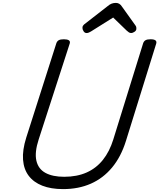

<svg xmlns="http://www.w3.org/2000/svg" viewBox="-20 -1286 1099 1325"><path d="M415 19Q332 19 272 -4.5Q212 -28 178 -73Q144 -118 139 -184Q134 -250 161 -336L369 -988Q374 -1002 385.5 -1008.5Q397 -1015 421 -1015Q444 -1015 455 -1008Q466 -1001 461 -985L247 -324Q218 -235 231 -177.5Q244 -120 293.5 -93Q343 -66 423 -66Q511 -66 577.5 -95.5Q644 -125 690 -182.5Q736 -240 762 -324L968 -988Q973 -1002 984.5 -1008.5Q996 -1015 1019 -1015Q1067 -1015 1058 -985L849 -313Q815 -204 753.5 -130Q692 -56 607 -18.5Q522 19 415 19ZM577 -1058Q565 -1058 557 -1070Q549 -1082 549 -1093Q549 -1103 552.5 -1108Q556 -1113 560 -1117L722 -1243Q737 -1256 750.5 -1261Q764 -1266 780 -1266Q793 -1266 803.5 -1259.5Q814 -1253 822 -1240L915 -1110Q920 -1103 920.5 -1097.5Q921 -1092 921 -1087Q921 -1075 908 -1066.5Q895 -1058 886 -1058Q876 -1058 869 -1063Q862 -1068 854 -1075L761 -1165L608 -1069Q601 -1065 593.5 -1061.5Q586 -1058 577 -1058Z"/></svg>

Font: Playwrite MX
Style: Regular
Weight: 400
Designer: Veronika Burian, José Scaglione
Foundry: TypeTogether
Version: Version 1.002